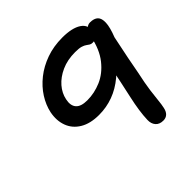

<svg xmlns="http://www.w3.org/2000/svg" viewBox="-180 -880 1060 1060"><g transform="rotate(-45 350.0 -350.5)"><path d="M517 9Q487 9 471.5 -9Q456 -27 457 -56Q459 -121 479.5 -212.5Q500 -304 523 -420L583 -439Q545 -381 498.5 -342Q452 -303 399 -283.5Q346 -264 288 -264Q220 -264 176 -290.5Q132 -317 115 -362.5Q98 -408 109 -464Q119 -511 147 -555Q175 -599 219 -634Q263 -669 320.5 -689.5Q378 -710 446 -710Q522 -710 560.5 -684.5Q599 -659 589 -613Q586 -595 575 -583Q564 -571 546 -571Q534 -571 526.5 -575.5Q519 -580 510.5 -586.5Q502 -593 486 -598Q470 -603 439 -603Q379 -603 332.5 -582Q286 -561 257 -527.5Q228 -494 220 -454Q211 -412 230.5 -389.5Q250 -367 299 -367Q355 -367 408.5 -390Q462 -413 503.5 -465Q545 -517 562 -602Q568 -631 581.5 -646Q595 -661 613 -661Q645 -661 660.5 -646Q676 -631 674.5 -597Q673 -563 651 -507Q635 -432 623.5 -373.5Q612 -315 606 -281Q590 -207 584 -162Q578 -117 575.5 -89.5Q573 -62 568 -39Q563 -15 550 -3Q537 9 517 9Z"/></g></svg>

Font: Shantell Sans Medium
Style: Italic
Weight: 500
Italic angle: -11°
Designer: Stephen Nixon, Anya Danilova, Shantell Martin
Foundry: Arrow Type
Version: Version 1.011;[c5ecc13dd]